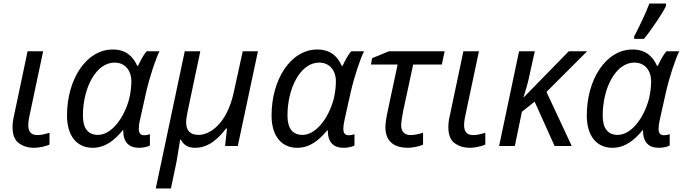

<svg xmlns="http://www.w3.org/2000/svg" viewBox="-20 -826 3863 1086"><path d="M174 10C203 10 243 0 260 -8V-75C233 -67 214 -62 191 -62C152 -62 140 -86 140 -118C140 -137 144 -160 148 -177L224 -536H136L61 -180C54 -152 51 -127 51 -107C51 -64 63 -33 87 -16C110 1 139 10 174 10Z M504 10C576 10 629 -34 674 -89H677C677 -23 707 10 767 10C790 10 817 4 828 -3V-67C817 -63 806 -61 796 -61C775 -61 765 -73 765 -97C765 -109 767 -128 772 -149L807 -306C827 -393 861 -494 882 -536H810C790 -515 772 -477 761 -454H756C733 -505 694 -546 618 -546C466 -546 359 -375 359 -173C359 -52 419 10 504 10ZM534 -63C479 -63 449 -99 449 -172C449 -329 523 -472 628 -472C687 -472 723 -428 723 -365C723 -337 719 -301 710 -264C678 -149 606 -63 534 -63Z M947 240 979 86C983 60 995 -9 999 -36H1003C1019 -5 1045 10 1082 10C1166 10 1219 -49 1259 -99H1264L1253 0H1325L1439 -536H1353L1302 -303C1264 -128 1169 -63 1103 -63C1054 -63 1033 -89 1033 -134C1033 -149 1036 -170 1042 -199L1113 -536H1025L861 240Z M1661 10C1733 10 1786 -34 1831 -89H1834C1834 -23 1864 10 1924 10C1947 10 1974 4 1985 -3V-67C1974 -63 1963 -61 1953 -61C1932 -61 1922 -73 1922 -97C1922 -109 1924 -128 1929 -149L1964 -306C1984 -393 2018 -494 2039 -536H1967C1947 -515 1929 -477 1918 -454H1913C1890 -505 1851 -546 1775 -546C1623 -546 1516 -375 1516 -173C1516 -52 1576 10 1661 10ZM1691 -63C1636 -63 1606 -99 1606 -172C1606 -329 1680 -472 1785 -472C1844 -472 1880 -428 1880 -365C1880 -337 1876 -301 1867 -264C1835 -149 1763 -63 1691 -63Z M2078 -461H2229L2173 -198C2166 -166 2160 -130 2160 -107C2160 -20 2216 10 2288 10C2317 10 2357 0 2373 -8V-75C2346 -67 2325 -62 2302 -62C2265 -62 2249 -86 2249 -117C2249 -138 2255 -165 2260 -196L2317 -461H2479L2495 -536H2180L2085 -497Z M2639 10C2668 10 2708 0 2725 -8V-75C2698 -67 2679 -62 2656 -62C2617 -62 2605 -86 2605 -118C2605 -137 2609 -160 2613 -177L2689 -536H2601L2526 -180C2519 -152 2516 -127 2516 -107C2516 -64 2528 -33 2552 -16C2575 1 2604 10 2639 10Z M2892 0 2932 -194 3004 -251 3117 0H3214L3071 -306L3301 -536H3197L2943 -276H2941C2949 -303 2966 -352 2975 -401L3005 -536H2916L2803 0Z M3444 10C3516 10 3569 -34 3614 -89H3617C3617 -23 3647 10 3707 10C3730 10 3757 4 3768 -3V-67C3757 -63 3746 -61 3736 -61C3715 -61 3705 -73 3705 -97C3705 -109 3707 -128 3712 -149L3747 -306C3767 -393 3801 -494 3822 -536H3750C3730 -515 3712 -477 3701 -454H3696C3673 -505 3634 -546 3558 -546C3406 -546 3299 -375 3299 -173C3299 -52 3359 10 3444 10ZM3474 -63C3419 -63 3389 -99 3389 -172C3389 -329 3463 -472 3568 -472C3627 -472 3663 -428 3663 -365C3663 -337 3659 -301 3650 -264C3618 -149 3546 -63 3474 -63ZM3622 -606C3665 -657 3730 -755 3747 -792V-806H3653C3634 -754 3592 -667 3567 -620V-606Z"/></svg>

Font: BC Sans
Style: Italic
Weight: 400
Italic angle: -12°
Designer: Monotype Design Team
Designer: Province of B.C.
Foundry: Monotype Imaging Inc.
Version: Version 2.000;GOOG;noto-source:20170915:90ef993387c0